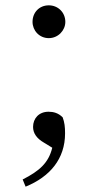

<svg xmlns="http://www.w3.org/2000/svg" viewBox="-20 -524 367 720"><path d="M163 -381C198 -381 225 -410 225 -442C225 -477 198 -504 163 -504C127 -504 102 -477 102 -442C102 -410 127 -381 163 -381ZM76 176C167 139 224 72 224 -24C224 -48 222 -65 215 -84C199 -100 181 -105 162 -105C126 -105 104 -80 104 -48C104 -25 117 -5 145 11L176 30C162 87 128 117 65 149Z"/></svg>

Font: Source Han Serif CN
Style: Regular
Weight: 400
Designer: Ryoko NISHIZUKA 西塚涼子 (kana & ideographs); Frank Grießhammer (Latin, Greek & Cyrillic); Wenlong ZHANG 张文龙 (bopomofo); San
Foundry: Adobe
Version: Version 2.003;hotconv 1.1.1;makeotfexe 2.6.0